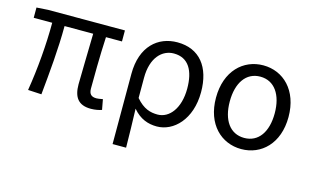

<svg xmlns="http://www.w3.org/2000/svg" viewBox="-91 -810 2045 1263"><g transform="rotate(15 932.0 -178.5)"><path d="M542 13C573 13 598 7 616 1L603 -69C583 -65 569 -63 560 -63C526 -63 509 -78 509 -116C509 -169 510 -344 517 -468H626V-543H103L25 -538V-468H151C151 -321 137 -153 112 0L204 5C219 -147 235 -315 235 -468H430C428 -348 423 -179 423 -122C423 -35 456 13 542 13Z M741 200H833C832 103 830 34 827 -64C876 -6 932 13 991 13C1105 13 1215 -94 1215 -280C1215 -451 1132 -557 981 -557C849 -557 741 -466 741 -278ZM976 -64C928 -64 880 -76 828 -137V-275C828 -413 898 -480 977 -480C1078 -480 1121 -400 1121 -279C1121 -145 1056 -64 976 -64Z M1566 13C1702 13 1813 -90 1813 -271C1813 -453 1702 -557 1566 -557C1430 -557 1319 -453 1319 -271C1319 -90 1430 13 1566 13ZM1566 -63C1469 -63 1413 -144 1413 -271C1413 -397 1469 -480 1566 -480C1663 -480 1719 -397 1719 -271C1719 -144 1663 -63 1566 -63Z"/></g></svg>

Font: Noto Sans KR
Style: Regular
Weight: 400
Designer: Ryoko NISHIZUKA 西塚涼子 (kana, bopomofo & ideographs); Paul D. Hunt (Latin, Greek & Cyrillic); Sandoll Communications 산돌커뮤니
Foundry: Adobe
Version: Version 2.004;hotconv 1.0.118;makeotfexe 2.5.65603